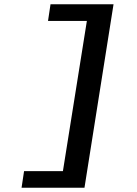

<svg xmlns="http://www.w3.org/2000/svg" viewBox="-20 -728 640 900"><path d="M81.1 151.9 92.8 74.2H274.9L387.2 -629.9H205.1L216.8 -708H512.2L376 151.9Z"/></svg>

Font: Office Code Pro D Bold Italic
Style: Regular
Weight: 700
Italic angle: -9°
Designer: Nathan Rutzky & Paul D. Hunt
Foundry: Adobe Systems Incorporated
Version: Version 1.004;PS 001.004;hotconv 1.0.70;makeotf.lib2.5.58329